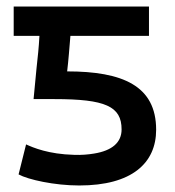

<svg xmlns="http://www.w3.org/2000/svg" viewBox="-20 -548 536 589"><path d="M459 -150C459 -48 385 21 223 21C147 21 66 3 37 -13L60 -105C82 -95 129 -75 207 -73C230 -72 251 -74 269 -77C324 -86 353 -111 353 -151C353 -222 303 -244 147 -244H83L92 -338C96 -375 99 -401 101 -438H22V-528H437V-438H196C193 -402 190 -362 186 -329C356 -329 459 -285 459 -150Z"/></svg>

Font: Repo Medium
Style: Regular
Weight: 500
Designer: Stefan Peev
Foundry: Context Ltd
Version: Version 1.502